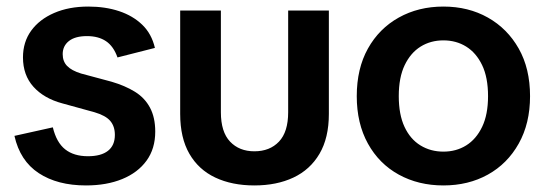

<svg xmlns="http://www.w3.org/2000/svg" viewBox="-20 -553 1669 585"><path d="M242 12Q155 12 98 -25.5Q41 -63 24 -139L141 -165Q152 -119 178.5 -98Q205 -77 248 -77Q288 -77 309 -93.5Q330 -110 330 -142Q330 -168 316 -184.5Q302 -201 268 -211L170 -238Q114 -253 82 -288.5Q50 -324 50 -378Q50 -425 75 -459.5Q100 -494 145 -513.5Q190 -533 249 -533Q301 -533 343 -519Q385 -505 413.5 -477.5Q442 -450 452 -407L338 -378Q326 -412 303 -427.5Q280 -443 245 -443Q209 -443 190 -428Q171 -413 171 -388Q171 -366 184.5 -352Q198 -338 227 -329L320 -304Q361 -292 391 -273.5Q421 -255 437 -225Q453 -195 453 -152Q453 -100 426.5 -63.5Q400 -27 352.5 -7.5Q305 12 242 12Z M755 12Q687 12 636 -12Q585 -36 557 -84.5Q529 -133 529 -206V-521H653V-211Q653 -151 681 -121.5Q709 -92 755 -92Q802 -92 830 -121.5Q858 -151 858 -211V-521H982V-206Q982 -133 953.5 -84.5Q925 -36 874 -12Q823 12 755 12Z M1331 12Q1255 12 1195 -21Q1135 -54 1101 -115.5Q1067 -177 1067 -260Q1067 -344 1101 -405Q1135 -466 1195 -499.5Q1255 -533 1331 -533Q1407 -533 1466.5 -499.5Q1526 -466 1560.5 -405Q1595 -344 1595 -260Q1595 -177 1560.5 -115.5Q1526 -54 1466.5 -21Q1407 12 1331 12ZM1331 -91Q1370 -91 1400.5 -110Q1431 -129 1449 -166.5Q1467 -204 1467 -260Q1467 -317 1449 -354.5Q1431 -392 1400.5 -411Q1370 -430 1331 -430Q1292 -430 1261.5 -411Q1231 -392 1213 -354.5Q1195 -317 1195 -260Q1195 -204 1212.5 -166.5Q1230 -129 1261 -110Q1292 -91 1331 -91Z"/></svg>

Font: TikTok Sans 24pt SemiBold
Style: Regular
Weight: 600
Version: Version 4.000